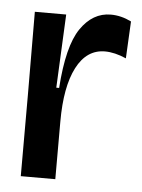

<svg xmlns="http://www.w3.org/2000/svg" viewBox="-44 -567 447 604"><g transform="rotate(5 179.5 -265.5)"><path d="M44 0V-256L43 -519H142L131 -287H140Q149 -420 187 -475.5Q225 -531 282 -531Q315 -531 347 -515L341 -398Q323 -406 306 -410Q289 -414 274 -414Q216 -414 184.5 -353Q153 -292 153 -182V0Z"/></g></svg>

Font: Bricolage Grotesque 48pt Medium
Style: Regular
Weight: 500
Designer: Mathieu Triay
Foundry: Atelier Triay
Version: Version 1.000; ttfautohint (v1.8.4.7-5d5b);gftools[0.9.32]